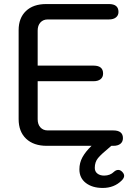

<svg xmlns="http://www.w3.org/2000/svg" viewBox="-20 -720 679 948"><path d="M593 148Q593 159 581 171Q544 208 487 208Q436 208 404 183.5Q372 159 372 116Q372 84 387 56.5Q402 29 432 0H211Q146 0 109 -35Q72 -70 72 -132V-571Q72 -631 108 -665.5Q144 -700 208 -700H518Q565 -700 565 -661Q565 -644 552.5 -634Q540 -624 518 -624H216Q193 -624 179.5 -609Q166 -594 166 -569V-396H442Q489 -396 489 -357Q489 -339 476.5 -329Q464 -319 442 -319H166V-131Q166 -106 179.5 -91Q193 -76 216 -76H540Q563 -76 575 -66.5Q587 -57 587 -38Q587 -20 574.5 -10Q562 0 540 0H530L525 4Q480 41 464 60.5Q448 80 448 109Q448 127 461 137Q474 147 494 147Q524 147 543 128Q553 119 564 119Q574 119 583 128Q593 138 593 148Z"/></svg>

Font: Kodchasan Medium
Style: Regular
Weight: 500
Designer: Katatrad Aksorn Co.,Ltd.
Foundry: Cadson Demak Co.,Ltd.
Version: Version 1.000; ttfautohint (v1.6)